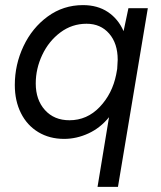

<svg xmlns="http://www.w3.org/2000/svg" viewBox="-20 -532 632 752"><path d="M407 -73Q373 -31 326.5 -9.5Q280 12 231 12Q174 12 130 -14.5Q86 -41 62 -89Q38 -137 38 -199Q38 -279 72 -351Q106 -423 167 -467.5Q228 -512 305 -512Q362 -512 402.5 -485Q443 -458 464 -410L483 -500H559L442 200H362ZM252 -61Q321 -61 370.5 -113Q420 -165 435 -240L439 -262Q441 -288 441 -298Q441 -362 407.5 -400.5Q374 -439 319 -439Q262 -439 216.5 -405Q171 -371 145.5 -317Q120 -263 120 -205Q120 -141 156 -101Q192 -61 252 -61Z"/></svg>

Font: Oak Sans
Style: Italic
Weight: 400
Italic angle: -9.49998°
Foundry: Erik Kennedy, Walven
Version: Version 1.000